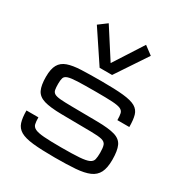

<svg xmlns="http://www.w3.org/2000/svg" viewBox="-209 -1083 1194 1252"><g transform="rotate(30 388.0 -456.5)"><path d="M380.4 10.7Q277.8 10.7 215.6 3.9Q153.3 -2.9 121.3 -21.5Q89.4 -40 78.4 -74.2Q67.4 -108.4 67.4 -163.1H157.2Q157.2 -132.3 161.6 -113.5Q166 -94.7 186.5 -84.7Q207 -74.7 253.2 -71Q299.3 -67.4 382.8 -67.4Q471.2 -67.4 520.3 -71Q569.3 -74.7 590.8 -84.7Q612.3 -94.7 616.9 -113.8Q621.6 -132.8 621.6 -164.1Q621.6 -202.1 614.7 -221.2Q607.9 -240.2 582.5 -246.8Q557.1 -253.4 501.5 -253.9L277.8 -256.3Q191.4 -257.3 146 -271Q100.6 -284.7 84 -319.1Q67.4 -353.5 67.4 -417Q67.4 -476.1 85.7 -508.3Q104 -540.5 143.1 -554.2Q182.1 -567.9 244.6 -570.6Q307.1 -573.2 395.5 -573.2Q499.5 -573.2 560.8 -566.9Q622.1 -560.5 652.6 -543Q683.1 -525.4 692.6 -491.9Q702.1 -458.5 702.1 -404.8H612.3Q612.3 -436.5 607.9 -454.8Q603.5 -473.1 584.2 -481.7Q564.9 -490.2 521.7 -492.7Q478.5 -495.1 400.4 -495.1Q311.5 -495.1 262.2 -493.2Q212.9 -491.2 190.9 -483.9Q168.9 -476.6 164.1 -460.7Q159.2 -444.8 159.2 -417Q159.2 -388.7 162.4 -372.3Q165.5 -356 179.2 -347.7Q192.9 -339.4 223.9 -336.7Q254.9 -334 310.5 -333.5L503.4 -331.5Q590.3 -330.6 635.5 -317.1Q680.7 -303.7 697 -267.8Q713.4 -231.9 713.4 -164.1Q713.4 -103 695.6 -67.9Q677.7 -32.7 638.7 -15.9Q599.6 1 535.9 5.9Q472.2 10.7 380.4 10.7ZM341.3 -642.6 185.1 -877 247.6 -923.8 388.2 -705.1 528.8 -923.8 591.3 -877 435.1 -642.6Z"/></g></svg>

Font: Michroma
Style: Regular
Weight: 400
Designer: Vernon Adams
Foundry: Vernon Adams
Version: Version 1.100; ttfautohint (v1.8.4.7-5d5b);gftools[0.9.29]